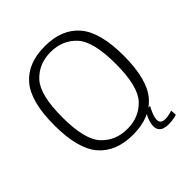

<svg xmlns="http://www.w3.org/2000/svg" viewBox="-213 -815 1051 1051"><g transform="rotate(-45 312.5 -289.0)"><path d="M307 4.5Q438.5 4.5 507.5 -75Q576.5 -154.5 576.5 -337.5Q576.5 -520.5 507.5 -600.5Q438.5 -680.5 307 -680.5Q175.5 -680.5 106.8 -600.8Q38 -521 38 -337.5Q38 -154.5 107 -75Q176 4.5 307 4.5ZM307 -40Q216 -40 158 -102Q100 -164 100 -337.5Q100 -511.5 158 -573.5Q216 -635.5 307 -635.5Q398.5 -635.5 456.2 -573.5Q514 -511.5 514 -337.5Q514 -164 456.2 -102Q398.5 -40 307 -40ZM483.5 102Q497.5 102 511 100.5Q524.5 99 535 96.5Q545.5 94 549.5 92L547 58Q542.5 60 533.2 62.5Q524 65 513.2 66.8Q502.5 68.5 492.5 68.5Q473.5 68.5 464.5 60.5Q455.5 52.5 455.5 37.5Q455.5 25.5 460.8 9.5Q466 -6.5 473 -20.8Q480 -35 484 -42H450.5Q446 -35 438 -20.2Q430 -5.5 423.8 12.5Q417.5 30.5 417.5 48.5Q417.5 69 426.5 80.8Q435.5 92.5 450.5 97.2Q465.5 102 483.5 102Z"/></g></svg>

Font: Anybody Thin Light
Style: Regular
Weight: 300
Version: Version 1.113;gftools[0.9.25]